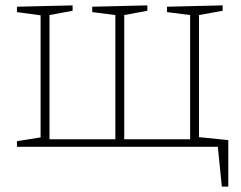

<svg xmlns="http://www.w3.org/2000/svg" viewBox="-20 -546 897 714"><path d="M805 148 790 0H43V-21L131 -35V-489L43 -501V-521L250 -526V-506L164 -490V-28H409V-490L323 -501V-521L528 -526V-506L442 -490V-28H687V-490L601 -501V-521L808 -526V-506L720 -490V-36L829 -25V148Z"/></svg>

Font: Bitter ExtraLight
Style: Regular
Weight: 200
Designer: Sol Matas, and Bitter project Authors
Foundry: Sol Matas
Version: Version 2.001